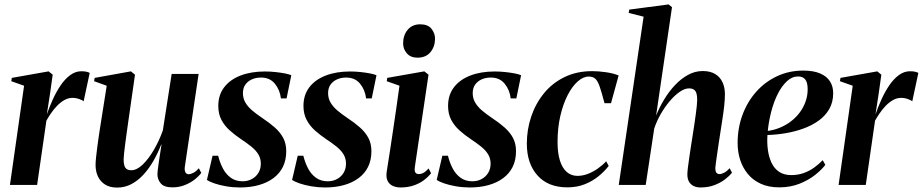

<svg xmlns="http://www.w3.org/2000/svg" viewBox="-20 -837 4176 869"><path d="M25 0 89 -449 31 -469.5 33.5 -484.5 200 -514 218.5 -499 206.5 -413.5 192 -319.5Q204 -354 219.8 -388.5Q235.5 -423 255 -451.5Q274.5 -480 298 -497.2Q321.5 -514.5 348 -514.5Q363.5 -514.5 372.8 -512Q382 -509.5 386 -507L358.5 -378.5Q355 -382.5 339.8 -388.2Q324.5 -394 308 -394Q288.5 -394 270.8 -383.8Q253 -373.5 237.8 -357.5Q222.5 -341.5 210.5 -323.8Q198.5 -306 190 -291L148 0Z M510 12Q477 12 455.5 -1.8Q434 -15.5 423.2 -38.5Q412.5 -61.5 412.5 -90.5Q412.5 -103.5 415 -127Q417.5 -150.5 421 -177.2Q424.5 -204 428.2 -227.8Q432 -251.5 434 -265.5L463 -449L406 -469.5L408.5 -484.5L572.5 -514L591 -499L559.5 -279Q557 -261 553.5 -236.2Q550 -211.5 546.8 -186.8Q543.5 -162 541.5 -142.5Q539.5 -123 539.5 -115Q539.5 -99.5 542.5 -88.8Q545.5 -78 553 -72.2Q560.5 -66.5 574 -66.5Q599 -66.5 625.5 -91.8Q652 -117 676 -158Q700 -199 717 -246.5L757 -502.5H879L816.5 -82Q814.5 -66 819.2 -57.2Q824 -48.5 833.5 -48.5Q843.5 -48.5 856 -55.2Q868.5 -62 880 -75.5L891 -54.5Q878 -37 857.8 -22Q837.5 -7 812.8 2Q788 11 760.5 11Q723 11 707.8 -6.8Q692.5 -24.5 692.5 -49Q692.5 -54.5 694.2 -69.5Q696 -84.5 699 -104.5Q702 -124.5 705.2 -145.2Q708.5 -166 711 -182.5H709.5Q694.5 -144 674.5 -109Q654.5 -74 629.5 -46.8Q604.5 -19.5 574.8 -3.8Q545 12 510 12Z M1277 -391.5H1251.5Q1247 -430 1224.2 -458Q1201.5 -486 1161.5 -486Q1138.5 -486 1120 -477.8Q1101.5 -469.5 1090.5 -454Q1079.5 -438.5 1079.5 -415.5Q1079.5 -391.5 1091 -372.2Q1102.5 -353 1122 -336.5Q1141.5 -320 1165.5 -304Q1199.5 -281.5 1224 -259.8Q1248.5 -238 1262 -212.5Q1275.5 -187 1275.5 -152.5Q1275.5 -112.5 1260.5 -82Q1245.5 -51.5 1217.5 -30.8Q1189.5 -10 1151 0.8Q1112.5 11.5 1066 11.5Q1034.5 11.5 1003.8 6.2Q973 1 949.8 -7.2Q926.5 -15.5 916.5 -22.5L942 -132H967.5Q975 -101 988.8 -74.8Q1002.5 -48.5 1024.5 -32.5Q1046.5 -16.5 1078 -16.5Q1101.5 -16.5 1120.2 -26.8Q1139 -37 1149.8 -55Q1160.5 -73 1160.5 -96Q1160.5 -120 1149.2 -138.5Q1138 -157 1117.5 -173.5Q1097 -190 1069 -208.5Q1043 -226 1019.8 -246.8Q996.5 -267.5 982.2 -294.5Q968 -321.5 968 -357.5Q968 -407.5 994.8 -442.2Q1021.5 -477 1069 -495.2Q1116.5 -513.5 1179 -513.5Q1202 -513.5 1225.8 -511Q1249.5 -508.5 1269 -504.8Q1288.5 -501 1298.5 -496.5Z M1662.5 -391.5H1637Q1632.5 -430 1609.8 -458Q1587 -486 1547 -486Q1524 -486 1505.5 -477.8Q1487 -469.5 1476 -454Q1465 -438.5 1465 -415.5Q1465 -391.5 1476.5 -372.2Q1488 -353 1507.5 -336.5Q1527 -320 1551 -304Q1585 -281.5 1609.5 -259.8Q1634 -238 1647.5 -212.5Q1661 -187 1661 -152.5Q1661 -112.5 1646 -82Q1631 -51.5 1603 -30.8Q1575 -10 1536.5 0.8Q1498 11.5 1451.5 11.5Q1420 11.5 1389.2 6.2Q1358.5 1 1335.2 -7.2Q1312 -15.5 1302 -22.5L1327.5 -132H1353Q1360.5 -101 1374.2 -74.8Q1388 -48.5 1410 -32.5Q1432 -16.5 1463.5 -16.5Q1487 -16.5 1505.8 -26.8Q1524.5 -37 1535.2 -55Q1546 -73 1546 -96Q1546 -120 1534.8 -138.5Q1523.5 -157 1503 -173.5Q1482.5 -190 1454.5 -208.5Q1428.5 -226 1405.2 -246.8Q1382 -267.5 1367.8 -294.5Q1353.5 -321.5 1353.5 -357.5Q1353.5 -407.5 1380.2 -442.2Q1407 -477 1454.5 -495.2Q1502 -513.5 1564.5 -513.5Q1587.5 -513.5 1611.2 -511Q1635 -508.5 1654.5 -504.8Q1674 -501 1684 -496.5Z M1792.5 11.5Q1775 11.5 1759.2 5Q1743.5 -1.5 1735 -17Q1726.5 -32.5 1730 -58Q1731 -65 1735.2 -91.8Q1739.5 -118.5 1745.8 -159.2Q1752 -200 1759.2 -248.8Q1766.5 -297.5 1774 -349.2Q1781.5 -401 1788 -449L1730.5 -469.5L1732.5 -484.5L1900.5 -514L1919.5 -499L1857.5 -80.5Q1855 -61.5 1860.8 -55.2Q1866.5 -49 1875 -49Q1886 -49 1896 -54.2Q1906 -59.5 1920 -74.5L1931 -53Q1918 -36 1898.2 -21.2Q1878.5 -6.5 1852 2.5Q1825.5 11.5 1792.5 11.5ZM1869.5 -576Q1838.5 -576 1821.5 -595.5Q1804.5 -615 1804.5 -640.5Q1804.5 -677.5 1825.2 -702.2Q1846 -727 1882 -727Q1916.5 -727 1932.8 -706.8Q1949 -686.5 1949 -662Q1949 -626.5 1928.5 -601.2Q1908 -576 1869.5 -576Z M2317 -391.5H2291.5Q2287 -430 2264.2 -458Q2241.5 -486 2201.5 -486Q2178.5 -486 2160 -477.8Q2141.5 -469.5 2130.5 -454Q2119.5 -438.5 2119.5 -415.5Q2119.5 -391.5 2131 -372.2Q2142.5 -353 2162 -336.5Q2181.5 -320 2205.5 -304Q2239.5 -281.5 2264 -259.8Q2288.5 -238 2302 -212.5Q2315.5 -187 2315.5 -152.5Q2315.5 -112.5 2300.5 -82Q2285.5 -51.5 2257.5 -30.8Q2229.5 -10 2191 0.8Q2152.5 11.5 2106 11.5Q2074.5 11.5 2043.8 6.2Q2013 1 1989.8 -7.2Q1966.5 -15.5 1956.5 -22.5L1982 -132H2007.5Q2015 -101 2028.8 -74.8Q2042.5 -48.5 2064.5 -32.5Q2086.5 -16.5 2118 -16.5Q2141.5 -16.5 2160.2 -26.8Q2179 -37 2189.8 -55Q2200.5 -73 2200.5 -96Q2200.5 -120 2189.2 -138.5Q2178 -157 2157.5 -173.5Q2137 -190 2109 -208.5Q2083 -226 2059.8 -246.8Q2036.5 -267.5 2022.2 -294.5Q2008 -321.5 2008 -357.5Q2008 -407.5 2034.8 -442.2Q2061.5 -477 2109 -495.2Q2156.5 -513.5 2219 -513.5Q2242 -513.5 2265.8 -511Q2289.5 -508.5 2309 -504.8Q2328.5 -501 2338.5 -496.5Z M2548 11Q2461 11 2412.8 -42.8Q2364.5 -96.5 2364.5 -187Q2364.5 -250.5 2384.2 -309.2Q2404 -368 2441.8 -414.5Q2479.5 -461 2534.8 -488Q2590 -515 2660.5 -515Q2688.5 -515 2722 -510.2Q2755.5 -505.5 2780 -495.5L2745.5 -370H2716Q2703.5 -418 2694.5 -444.2Q2685.5 -470.5 2674.5 -480.5Q2663.5 -490.5 2645 -490.5Q2619.5 -490.5 2594.5 -468.2Q2569.5 -446 2549 -406Q2528.5 -366 2516 -312Q2503.5 -258 2503.5 -193.5Q2503.5 -145 2514 -111Q2524.5 -77 2544.8 -59Q2565 -41 2593.5 -41Q2617.5 -41 2641.2 -50.2Q2665 -59.5 2686.2 -74.5Q2707.5 -89.5 2723.5 -107L2735 -86Q2716.5 -62 2689.5 -39.8Q2662.5 -17.5 2627 -3.2Q2591.5 11 2548 11Z M3149 11.5Q3135 11.5 3121.5 5.8Q3108 0 3099.5 -13Q3091 -26 3091 -47.5Q3091 -57 3093.2 -76.2Q3095.5 -95.5 3099.2 -120.8Q3103 -146 3107 -173Q3111 -200 3115 -224.5Q3119 -250.5 3122.8 -274.8Q3126.5 -299 3129.2 -320.2Q3132 -341.5 3133.8 -358.5Q3135.5 -375.5 3135.5 -386Q3135.5 -403 3132.2 -414.2Q3129 -425.5 3120.8 -431.2Q3112.5 -437 3098 -437Q3079 -437 3056.2 -421.2Q3033.5 -405.5 3011.2 -379.2Q2989 -353 2970.5 -320.8Q2952 -288.5 2941 -255L2902.5 0H2780.5L2893 -761.5L2825.5 -778.5L2828 -793.5L3006 -817L3021.5 -804.5L2949.5 -314Q2964.5 -351 2986 -386.8Q3007.5 -422.5 3034.8 -451.5Q3062 -480.5 3093.8 -498Q3125.5 -515.5 3160.5 -515.5Q3195 -515.5 3217.2 -501.8Q3239.5 -488 3250.2 -464.5Q3261 -441 3261 -411Q3261 -387.5 3258 -359.8Q3255 -332 3250.2 -301Q3245.5 -270 3240.5 -238Q3237 -216 3233.5 -192.5Q3230 -169 3226.8 -146.8Q3223.5 -124.5 3221 -106.5Q3218.5 -88.5 3217.5 -77.5Q3217.5 -61 3222.8 -55Q3228 -49 3236 -49Q3245 -49 3257 -55Q3269 -61 3282.5 -75.5L3293 -55.5Q3281.5 -40.5 3261.5 -25.2Q3241.5 -10 3213.8 0.8Q3186 11.5 3149 11.5Z M3715.5 -91Q3700.5 -70.5 3670.8 -46.5Q3641 -22.5 3599.5 -5.8Q3558 11 3506.5 11Q3459.5 11 3424 -5Q3388.5 -21 3365.2 -49Q3342 -77 3330.2 -113Q3318.5 -149 3318.5 -189.5Q3318.5 -257.5 3340.5 -317Q3362.5 -376.5 3402.5 -421.5Q3442.5 -466.5 3496.8 -492Q3551 -517.5 3615.5 -517.5Q3662.5 -517.5 3692.2 -504.5Q3722 -491.5 3736.5 -468.8Q3751 -446 3751 -415.5Q3751 -374 3733 -343Q3715 -312 3684.2 -290.2Q3653.5 -268.5 3615.2 -254.8Q3577 -241 3535 -234Q3493 -227 3453.5 -226Q3451 -191 3455.5 -158.2Q3460 -125.5 3472.2 -99.8Q3484.5 -74 3506.5 -59.2Q3528.5 -44.5 3561.5 -44.5Q3591 -44.5 3616.8 -53.5Q3642.5 -62.5 3664.2 -78Q3686 -93.5 3703.5 -112ZM3592 -491Q3565 -491 3541.8 -469.5Q3518.5 -448 3500.5 -412.5Q3482.5 -377 3471 -333Q3459.5 -289 3455 -244.5Q3485 -248.5 3512 -260Q3539 -271.5 3561.5 -289Q3584 -306.5 3600.5 -329Q3617 -351.5 3626.2 -377.8Q3635.5 -404 3635.5 -433Q3635.5 -464 3624.5 -477.5Q3613.5 -491 3592 -491Z M3775.5 0 3839.5 -449 3781.5 -469.5 3784 -484.5 3950.5 -514 3969 -499 3957 -413.5 3942.5 -319.5Q3954.5 -354 3970.2 -388.5Q3986 -423 4005.5 -451.5Q4025 -480 4048.5 -497.2Q4072 -514.5 4098.5 -514.5Q4114 -514.5 4123.2 -512Q4132.5 -509.5 4136.5 -507L4109 -378.5Q4105.5 -382.5 4090.2 -388.2Q4075 -394 4058.5 -394Q4039 -394 4021.2 -383.8Q4003.5 -373.5 3988.2 -357.5Q3973 -341.5 3961 -323.8Q3949 -306 3940.5 -291L3898.5 0Z"/></svg>

Font: Merriweather 144pt SemiBold
Style: Italic
Weight: 600
Italic angle: -7.8°
Version: Version 2.101